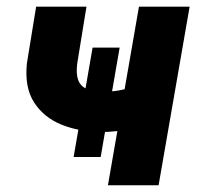

<svg xmlns="http://www.w3.org/2000/svg" viewBox="-20 -548 585 568"><path d="M334 -407.2 277.8 -83.5H197.8L253.9 -407.2ZM541 -528.3 449.2 0H299.3L391.1 -528.3ZM424.3 -306.2 413.6 -186.5Q394.5 -175.3 371.3 -168.9Q348.1 -162.6 324 -159.9Q299.8 -157.2 278.3 -157.7Q213.9 -158.2 161.6 -179.4Q109.4 -200.7 80.8 -245.1Q52.2 -289.6 59.6 -360.8L86.9 -528.3H235.8L208.5 -360.4Q204.6 -329.6 211.2 -311.5Q217.8 -293.5 235.8 -285.2Q253.9 -276.9 284.2 -276.9Q308.6 -276.4 332 -280.5Q355.5 -284.7 378.7 -291.7Q401.9 -298.8 424.3 -306.2Z"/></svg>

Font: Roboto ExtraBold
Style: Italic
Weight: 800
Designer: Christian Robertson
Foundry: Google
Version: Version 3.009; 2024